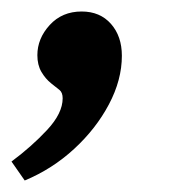

<svg xmlns="http://www.w3.org/2000/svg" viewBox="-45 -151 296 334"><path d="M-2 163 -25 130Q10 104 37 75Q64 46 64 20Q64 10 58.5 5.5Q53 1 44 -6Q34 -14 27 -26Q20 -38 20 -55Q20 -84 41.5 -107.5Q63 -131 97 -131Q129 -131 148 -109.5Q167 -88 167 -54Q167 -12 144.5 30.5Q122 73 84 108Q46 143 -2 163Z"/></svg>

Font: Rasa
Style: Bold Italic
Weight: 700
Italic angle: -7.10001°
Designer: Anna Giedrys (Yrsa+Rasa design), David Brezina (Yrsa art-direction, Rasa art-direction, design)
Foundry: Rosetta Type Foundry
Version: Version 2.004